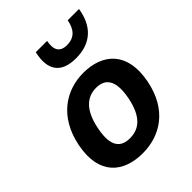

<svg xmlns="http://www.w3.org/2000/svg" viewBox="-231 -944 1082 1082"><g transform="rotate(-45 310.0 -403.0)"><path d="M573.5 -255.5C612.5 -455 504 -546 351 -546C214.5 -546 83 -465 45.5 -274C7 -74.5 116 12 269 12C405.5 12 536.5 -64.5 573.5 -255.5ZM430.5 -265C405.5 -138 347 -99 277.5 -99C208 -99 164 -138 189 -265C213.5 -392 273.5 -435.5 343 -435.5C412.5 -435.5 455 -392 430.5 -265ZM334.5 -817.5H244.5C217 -697 263.5 -632.5 381 -632.5C499 -632.5 570 -697 589 -817.5H499C487.5 -755.5 456.5 -721 398 -721C340 -721 323 -755.5 334.5 -817.5Z"/></g></svg>

Font: Monaspace Neon
Style: Bold Italic
Weight: 700
Italic angle: -11°
Designer: Riley Cran & the Lettermatic Team
Foundry: Lettermatic
Version: Version 1.200 (Monaspace Neon)